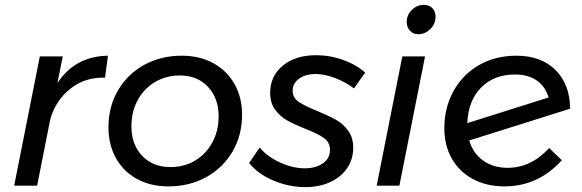

<svg xmlns="http://www.w3.org/2000/svg" viewBox="-20 -760 2383 786"><path d="M422 -532 410 -442Q330 -445 269.5 -398Q209 -351 186 -273L132 0H38L143 -529H237L215 -420Q288 -530 422 -532Z M971 -291Q971 -206 931.5 -139Q892 -72 823.5 -34.5Q755 3 670 3Q596 3 540.5 -27.5Q485 -58 454.5 -113Q424 -168 424 -239Q424 -323 463 -390Q502 -457 570.5 -494.5Q639 -532 724 -532Q797 -532 853 -501.5Q909 -471 940 -416Q971 -361 971 -291ZM518 -243Q518 -168 562 -122Q606 -76 678 -76Q734 -76 778.5 -102.5Q823 -129 849 -176.5Q875 -224 875 -284Q875 -358 831.5 -404.5Q788 -451 716 -451Q660 -451 615 -424.5Q570 -398 544 -350.5Q518 -303 518 -243Z M1000 -93 1043 -156Q1074 -119 1126 -95Q1178 -71 1228 -71Q1273 -71 1302 -91.5Q1331 -112 1331 -146Q1331 -177 1306 -195Q1281 -213 1229 -233Q1182 -252 1154 -268Q1126 -284 1106 -311.5Q1086 -339 1086 -380Q1086 -449 1138 -491.5Q1190 -534 1274 -534Q1331 -534 1385 -514.5Q1439 -495 1475 -463L1429 -398Q1395 -424 1352 -440.5Q1309 -457 1272 -457Q1231 -457 1204.5 -438Q1178 -419 1178 -388Q1178 -360 1203 -343Q1228 -326 1278 -306Q1324 -287 1354 -270.5Q1384 -254 1405 -225.5Q1426 -197 1426 -155Q1426 -108 1401 -71.5Q1376 -35 1331.5 -14.5Q1287 6 1230 6Q1162 6 1098 -21.5Q1034 -49 1000 -93Z M1763 -691Q1763 -662 1741.5 -641Q1720 -620 1692 -620Q1671 -620 1658 -634.5Q1645 -649 1645 -670Q1645 -699 1666 -719.5Q1687 -740 1715 -740Q1737 -740 1750 -726.5Q1763 -713 1763 -691ZM1720 -529 1615 0H1522L1627 -529Z M2228 -154 2280 -104Q2183 3 2045 3Q1972 3 1916 -27Q1860 -57 1829.5 -111Q1799 -165 1799 -235Q1799 -319 1836.5 -387Q1874 -455 1941 -493.5Q2008 -532 2094 -532Q2195 -532 2254 -473.5Q2313 -415 2314 -315L1901 -185Q1916 -133 1957.5 -103Q1999 -73 2058 -73Q2154 -73 2228 -154ZM1893 -256 2226 -361Q2211 -408 2176 -431.5Q2141 -455 2088 -455Q2003 -455 1950 -402Q1897 -349 1893 -256Z"/></svg>

Font: TypoPRO Montserrat Alternates
Style: Italic
Weight: 400
Italic angle: -11.3°
Designer: Julieta Ulanovsky
Foundry: Julieta Ulanovsky
Version: Version 6.001